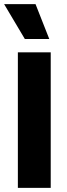

<svg xmlns="http://www.w3.org/2000/svg" viewBox="-26 -915 328 935"><path d="M61 0V-660H221V0ZM95 -725 -6 -895H147L214 -725Z"/></svg>

Font: Bricolage Grotesque SemiCondensed ExtraBold
Style: Regular
Weight: 800
Width: 4
Designer: Mathieu Triay
Foundry: Atelier Triay
Version: Version 1.001;gftools[0.9.33.dev8+g029e19f]